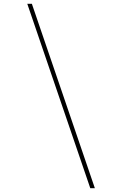

<svg xmlns="http://www.w3.org/2000/svg" viewBox="-20 -843 640 1006"><path d="M453 143 123 -823H147L477 143Z"/></svg>

Font: Iosevka Slab Thin Extended
Style: Italic
Weight: 100
Width: 7
Italic angle: -9°
Monospace: yes
Designer: Belleve Invis
Foundry: Belleve Invis
Version: Version 11.1.0; ttfautohint (v1.8.3)